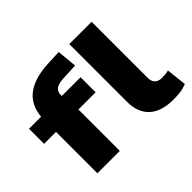

<svg xmlns="http://www.w3.org/2000/svg" viewBox="-152 -961 1217 1217"><g transform="rotate(-45 456.5 -353.0)"><path d="M116 0V-371H9V-506H166L116 -453V-476Q116 -591 186 -649.5Q256 -708 394 -713L486 -717L499 -583L394 -578Q364 -577 343.5 -570.5Q323 -564 313 -550Q303 -536 303 -514V-490L280 -506H471V-371H317V0ZM789 11Q680 11 624.5 -40.5Q569 -92 569 -188V-705H769V-203Q769 -182 776.5 -167.5Q784 -153 798 -145.5Q812 -138 834 -138Q851 -138 865.5 -139.5Q880 -141 893 -145L908 -8Q879 3 852.5 7Q826 11 789 11Z"/></g></svg>

Font: Nunito Sans 7pt SemiExpanded Black
Style: Regular
Weight: 900
Width: 6
Designer: Vernon Adams
Foundry: Vernon Adams
Version: Version 3.101;gftools[0.9.27]